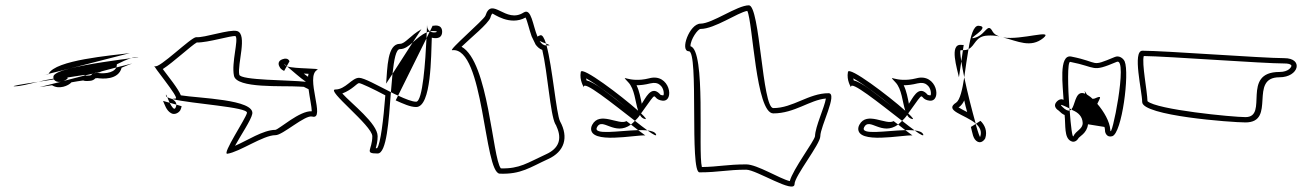

<svg xmlns="http://www.w3.org/2000/svg" viewBox="-20 -723 4934 723"><path d="M129 -395C144 -397 160 -400 176 -402C202 -385 238 -400 249 -413C264 -416 280 -418 293 -420C298 -418 302 -418 305 -418C318 -418 330 -418 339 -428C342 -428 345 -429 346 -429C365 -426 426 -421 438 -468C452 -474 466 -480 478 -484L418 -469C407 -445 362 -445 346 -449C342 -448 338 -448 333 -447L326 -445C325 -442 327 -438 305 -438C303 -438 301 -439 300 -439L219 -418C216 -417 212 -416 209 -415ZM142 -439C149 -441 156 -443 163 -444V-445ZM124 -415C143 -418 163 -421 183 -424C188 -416 199 -413 209 -415L219 -418C230 -422 239 -429 233 -431C257 -435 279 -438 298 -441C298 -440 299 -440 300 -439L326 -445L327 -446C329 -446 331 -447 333 -447L341 -449H346L347 -450H351C356 -451 358 -452 359 -453C361 -454 363 -454 365 -455L418 -469C419 -472 420 -476 420 -480V-481C438 -490 457 -499 474 -504C423 -497 313 -483 243 -465L163 -445C188 -497 399 -514 469 -523L243 -465C206 -456 181 -445 181 -434C181 -432 181 -429 182 -427C163 -424 143 -420 124 -415ZM121 -434 142 -439C135 -437 128 -436 121 -434ZM35 -398C57 -398 89 -407 124 -415C62 -406 18 -398 35 -398ZM474 -504C496 -507 507 -508 499 -508C491 -508 483 -507 474 -504Z M1124 -446C1130 -446 1137 -445 1142 -445C1141 -442 1140 -438 1140 -434C1135 -437 1129 -442 1124 -446ZM593 -463C631 -487 702 -553 721 -563C763 -562 851 -590 867 -587C879 -573 851 -487 861 -438C870 -389 1045 -401 1106 -397C1113 -397 1119 -396 1124 -396L1142 -387C1146 -355 1154 -320 1154 -304C1109 -307 1032 -237 1017 -234C971 -234 910 -193 865 -174C888 -216 925 -270 930 -294C940 -349 727 -353 661 -364C652 -388 613 -436 593 -463ZM594 -343C600 -330 606 -307 624 -297C637 -289 653 -298 659 -308C661 -313 663 -317 664 -323L644 -329C644 -326 643 -321 641 -317C636 -307 627 -320 619 -336ZM610 -357C613 -351 615 -343 619 -336L644 -329C644 -343 629 -348 629 -350C621 -352 614 -355 610 -357ZM605 -362C605 -360 607 -359 610 -357C606 -366 604 -371 605 -362ZM1033 -471C1037 -462 1046 -458 1050 -456L1060 -474C1055 -476 1052 -478 1051 -480C1050 -483 1053 -480 1060 -474L1070 -492C1070 -492 1066 -508 1044 -500C1019 -491 1033 -471 1033 -471ZM1060 -474 1061 -473ZM563 -474C547 -484 659 -352 641 -352C632 -351 629 -351 629 -350C702 -332 914 -320 910 -298C906 -277 815 -142 836 -144C883 -151 971 -214 1017 -214C1044 -213 1129 -292 1156 -284C1208 -270 1127 -436 1175 -460C1189 -467 1093 -463 1061 -473C1078 -459 1111 -429 1132 -415C1072 -422 885 -420 881 -442C873 -480 913 -594 873 -606C845 -614 749 -580 719 -583C700 -584 578 -462 563 -474Z M1269 -371C1308 -386 1324 -410 1332 -410C1339 -410 1386 -388 1431 -364C1424 -274 1413 -181 1400 -165H1395C1398 -176 1402 -190 1402 -210C1402 -258 1303 -333 1269 -371ZM1470 -345C1499 -332 1525 -320 1547 -320C1605 -320 1603 -515 1606 -581C1608 -581 1644 -570 1645 -603C1645 -634 1613 -626 1613 -626H1609L1599 -605C1593 -609 1588 -616 1588 -628C1588 -638 1588 -626 1587 -601C1591 -603 1594 -603 1598 -604L1586 -579C1582 -495 1572 -340 1547 -340C1532 -340 1507 -350 1479 -363ZM1434 -408 1458 -445C1464 -499 1471 -538 1486 -538C1504 -538 1519 -550 1534 -563L1567 -613C1524 -589 1506 -558 1486 -558C1438 -558 1439 -467 1434 -408ZM1243 -386C1204 -386 1382 -250 1382 -210C1382 -158 1350 -145 1402 -145C1436 -145 1444 -268 1452 -376C1402 -401 1351 -430 1332 -430C1305 -430 1281 -386 1243 -386ZM1452 -376C1461 -371 1470 -367 1479 -363L1586 -579C1586 -587 1587 -594 1587 -601C1567 -593 1550 -577 1534 -563L1458 -445C1456 -424 1454 -400 1452 -376ZM1599 -605C1603 -606 1608 -606 1613 -606C1640 -606 1615 -595 1599 -605Z M1718 -547C1755 -583 1817 -632 1827 -657V-658C1830 -668 1833 -671 1834 -672C1838 -672 1900 -624 1959 -657C1966 -644 1972 -614 1982 -586L1997 -555C2003 -547 2011 -539 2022 -535C2042 -451 2052 -292 2071 -256C2073 -253 2075 -250 2076 -246C2097 -200 2085 -164 2036 -142C1966 -110 1937 -87 1866 -89C1834 -128 1820 -491 1718 -547ZM1683 -534C1803 -548 1802 -71 1862 -69C1942 -66 1976 -93 2044 -124C2106 -152 2122 -206 2089 -266C2075 -293 2060 -472 2038 -552H2036C2026 -552 2018 -559 2012 -569C2019 -565 2028 -562 2036 -559C2029 -581 2022 -593 2014 -590C2009 -588 2006 -587 2004 -585C1986 -628 1981 -694 1952 -676C1884 -632 1832 -739 1808 -664C1802 -648 1666 -532 1683 -534ZM2036 -559C2037 -557 2037 -554 2038 -552C2057 -551 2049 -554 2036 -559Z M2187 -428C2223 -408 2287 -361 2335 -321C2276 -367 2219 -414 2189 -420C2188 -424 2188 -425 2187 -428ZM2377 -402C2392 -402 2409 -404 2429 -409C2446 -413 2457 -410 2464 -404C2481 -392 2481 -367 2478 -364H2476C2462 -366 2470 -366 2458 -375C2430 -396 2411 -354 2397 -333C2396 -335 2398 -328 2397 -330C2392 -355 2388 -379 2377 -402ZM2206 -241C2200 -178 2374 -216 2410 -213L2383 -233C2311 -231 2212 -213 2228 -244C2248 -283 2294 -209 2356 -254L2339 -267C2311 -250 2238 -306 2210 -253C2208 -250 2207 -246 2206 -241ZM2167 -452C2161 -420 2179 -394 2179 -394C2172 -426 2288 -332 2371 -268C2377 -274 2384 -281 2390 -290C2394 -282 2400 -277 2408 -275C2417 -272 2410 -281 2394 -296C2467 -397 2427 -350 2474 -344C2522 -338 2503 -450 2424 -428C2344 -408 2312 -450 2346 -413C2370 -388 2372 -339 2383 -306C2319 -363 2171 -475 2167 -452ZM2356 -254 2383 -233C2396 -233 2408 -233 2418 -232C2405 -241 2389 -254 2371 -268C2366 -263 2361 -258 2356 -254ZM2418 -232C2441 -215 2455 -208 2450 -218C2446 -226 2434 -230 2418 -232Z M2580 -549C2580 -575 2608 -614 2618 -614C2671 -614 2758 -676 2794 -682C2815 -641 2826 -296 2892 -296C2972 -296 3030 -347 3090 -352C3085 -319 3050 -247 3049 -210C3046 -191 2966 -86 2954 -41C2916 -50 2831 -104 2790 -104C2719 -104 2686 -95 2623 -94C2608 -153 2639 -534 2580 -549ZM2574 -530C2612 -530 2576 -74 2614 -74C2686 -74 2718 -84 2790 -84C2828 -84 2972 9 2972 -30C2972 -60 3069 -180 3069 -210C3069 -247 3136 -372 3100 -372C3025 -372 2966 -316 2892 -316C2850 -316 2842 -703 2800 -703C2756 -703 2662 -634 2618 -634C2576 -634 2539 -530 2574 -530Z M3193 -428C3229 -408 3293 -361 3341 -321C3282 -367 3225 -414 3195 -420C3194 -424 3194 -425 3193 -428ZM3383 -402C3398 -402 3415 -404 3435 -409C3452 -413 3463 -410 3470 -404C3487 -392 3487 -367 3484 -364H3482C3468 -366 3476 -366 3464 -375C3436 -396 3417 -354 3403 -333C3402 -335 3404 -328 3403 -330C3398 -355 3394 -379 3383 -402ZM3212 -241C3206 -178 3380 -216 3416 -213L3389 -233C3317 -231 3218 -213 3234 -244C3254 -283 3300 -209 3362 -254L3345 -267C3317 -250 3244 -306 3216 -253C3214 -250 3213 -246 3212 -241ZM3173 -452C3167 -420 3185 -394 3185 -394C3178 -426 3294 -332 3377 -268C3383 -274 3390 -281 3396 -290C3400 -282 3406 -277 3414 -275C3423 -272 3416 -281 3400 -296C3473 -397 3433 -350 3480 -344C3528 -338 3509 -450 3430 -428C3350 -408 3318 -450 3352 -413C3376 -388 3378 -339 3389 -306C3325 -363 3177 -475 3173 -452ZM3362 -254 3389 -233C3402 -233 3414 -233 3424 -232C3411 -241 3395 -254 3377 -268C3372 -263 3367 -258 3362 -254ZM3424 -232C3447 -215 3461 -208 3456 -218C3452 -226 3440 -230 3424 -232Z M3589 -319C3591 -320 3591 -319 3592 -320C3601 -327 3607 -336 3611 -345C3614 -330 3618 -315 3622 -301C3608 -308 3595 -315 3589 -319ZM3636 -245C3642 -224 3643 -198 3662 -189C3678 -182 3689 -200 3690 -202C3699 -229 3688 -253 3672 -268L3655 -257C3670 -244 3678 -228 3671 -208C3670 -204 3663 -224 3654 -256ZM3591 -432 3600 -492C3596 -518 3594 -534 3598 -534H3606L3609 -554C3607 -553 3604 -554 3600 -554C3553 -559 3585 -462 3591 -432ZM3600 -492C3603 -475 3606 -454 3611 -432C3616 -466 3621 -505 3627 -538C3621 -535 3615 -534 3606 -534ZM3743 -586C3747 -585 3752 -583 3757 -582C3752 -583 3748 -585 3743 -586ZM3757 -582C3813 -568 3861 -541 3909 -580C3950 -615 3826 -571 3757 -582ZM3627 -538C3653 -551 3652 -587 3699 -589C3714 -590 3729 -589 3743 -586C3732 -590 3723 -595 3718 -604C3699 -640 3693 -595 3655 -582C3603 -566 3719 -622 3665 -626C3646 -627 3635 -588 3627 -538ZM3654 -256V-258L3655 -257ZM3581 -337C3532 -306 3614 -292 3654 -258C3641 -304 3623 -374 3611 -432C3604 -386 3595 -347 3581 -337Z M3962 -343C3939 -322 3966 -307 3966 -307C3974 -299 3981 -293 3989 -290C3993 -250 3987 -205 4012 -192C4028 -183 4039 -199 4040 -201C4043 -209 4073 -220 4077 -255L4139 -245C4140 -241 4141 -236 4141 -233C4141 -230 4141 -228 4142 -225C4142 -225 4147 -204 4168 -210C4205 -220 4234 -448 4215 -492C4210 -503 4194 -516 4177 -508C4083 -469 4125 -488 4014 -510C3965 -520 3983 -394 3985 -347C3985 -347 3975 -354 3962 -343ZM3980 -321C3967 -334 3982 -327 4007 -315C4001 -396 3999 -492 4010 -490C4113 -470 4088 -449 4185 -490C4230 -510 4163 -184 4161 -234C4159 -265 4137 -303 4112 -332C4122 -354 4133 -366 4102 -352C4099 -351 4096 -351 4094 -351C4089 -356 4084 -360 4079 -363C4077 -364 4075 -366 4073 -367C4065 -378 4062 -388 4066 -374V-370C4033 -384 4030 -340 4019 -318C4018 -316 4016 -315 4016 -314C4015 -313 4016 -312 4015 -311H4016C4016 -310 4017 -309 4019 -308C4041 -299 4056 -284 4057 -260C4057 -236 4032 -232 4022 -210C4018 -203 4012 -250 4008 -307C4002 -305 3993 -308 3980 -321ZM4007 -315C4007 -312 4008 -310 4008 -307C4010 -308 4013 -309 4015 -311Z M4287 -512C4377 -511 4734 -484 4816 -484C4844 -484 4843 -475 4843 -475C4843 -471 4833 -452 4798 -452C4651 -452 4759 -282 4670 -282C4622 -282 4335 -310 4301 -342C4300 -381 4279 -484 4287 -512ZM4281 -339C4281 -287 4618 -262 4670 -262C4788 -262 4680 -432 4798 -432C4871 -432 4890 -504 4816 -504C4734 -504 4365 -532 4282 -532C4243 -532 4281 -378 4281 -339Z"/></svg>

Font: CiSf CamouflageKit II
Style: Outline
Weight: 400
Version: Version 1